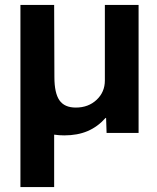

<svg xmlns="http://www.w3.org/2000/svg" viewBox="-20 -540 639 780"><path d="M63 -520H200L201 -227Q201 -162 221.5 -132.5Q242 -103 288 -103Q339 -103 372.5 -134.5Q406 -166 406 -213V-520H543V0H413L411 -61H409Q377 -25 336 -7.5Q295 10 241 10Q220 10 200 7V220H63Z"/></svg>

Font: Enso
Style: Bold
Weight: 700
Designer: Coji Morishita
Foundry: UNDERFOREST DESIGN
Version: Version 1.000